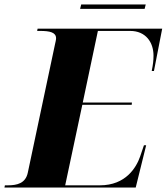

<svg xmlns="http://www.w3.org/2000/svg" viewBox="-51 -843 749 863"><path d="M309 -803H599L604 -823H314ZM-31 0H559L606 -190H596L579 -140C562 -91 515 -10 398 -10H242L319 -372H541L542 -382H321L389 -704H534C604 -704 639 -653 639 -593C639 -572 637 -554 631 -524H641L678 -714H118L116 -704H129C172 -704 201 -698 201 -671C201 -663 198 -653 196 -643L74 -67C64 -19 26 -10 -16 -10H-29Z"/></svg>

Font: Noto Serif Display ExtraBold
Style: Italic
Weight: 800
Italic angle: -12°
Designer: Monotype Design Team
Foundry: Monotype Imaging Inc.
Version: Version 2.009